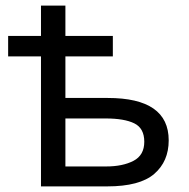

<svg xmlns="http://www.w3.org/2000/svg" viewBox="-20 -664 674 684"><path d="M213 -644V-536H382V-463H213V-315H364Q581 -315 581 -164Q581 -89 529.5 -44.5Q478 0 362 0H126V-463H9V-536H126V-644ZM356 -242H213V-71H358Q417 -71 455.5 -91Q494 -111 494 -159Q494 -207 458.5 -224.5Q423 -242 356 -242Z"/></svg>

Font: Noto IKEA Simplified Chinese
Style: Regular
Weight: 400
Designer: Monotype Design Team
Foundry: Monotype Imaging Inc.
Version: Version 1.100